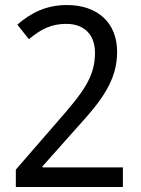

<svg xmlns="http://www.w3.org/2000/svg" viewBox="-20 -744 560 764"><path d="M469 0V-78H149V-82L286 -236C386 -345 446 -425 446 -538C446 -652 370 -724 246 -724C166 -724 104 -694 49 -646L95 -588C143 -628 184 -649 244 -649C314 -649 358 -607 358 -534C358 -439 312 -378 213 -265L43 -69V0Z"/></svg>

Font: Noto Sans Lao Looped SemiCondensed
Style: Regular
Weight: 400
Width: 4
Designer: Mark Frömberg, Ben Mitchell
Foundry: The Fontpad Ltd
Version: Version 1.002